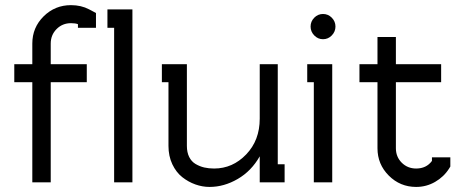

<svg xmlns="http://www.w3.org/2000/svg" viewBox="-20 -716 1823 754"><path d="M356.9 -665V-606.9H286.1V-621.1Q275.9 -625 258.8 -625Q225.1 -625 202.1 -601.8Q179.2 -578.6 179.2 -544.9V-463.9H320.8V-393.1H179.2V0H106.9V-393.1H36.1V-463.9H106.9V-544.9Q106.9 -607.9 151.4 -651.9Q195.8 -695.8 258.8 -695.8Q298.8 -695.8 330.1 -679.2ZM401.9 -679.2H500V0H428.2V-606.9H401.9Z M1070.8 -70.8H1097.7V0H1000V-102.1Q967.3 -44.4 913.6 -13.2Q859.9 18.1 802.7 18.1Q774.9 18.1 747.3 8.3Q719.7 -1.5 695.8 -20.3Q671.9 -39.1 656.7 -71Q641.6 -103 641.6 -143.1V-393.1H615.7V-463.9H713.9V-143.1Q713.9 -117.7 722.9 -99.6Q731.9 -81.5 748 -72Q764.2 -62.5 782 -58.3Q799.8 -54.2 820.8 -54.2Q893.6 -54.2 946.8 -109.6Q1000 -165 1000 -250V-463.9H1070.8Z M1212.4 -393.1H1186.5V-463.9H1284.7V0H1212.4ZM1214.1 -646.5Q1228.5 -661.1 1248.5 -661.1Q1268.6 -661.1 1283 -646.5Q1297.4 -631.8 1297.4 -611.8Q1297.4 -591.8 1283 -576.9Q1268.6 -562 1248.5 -562Q1228.5 -562 1214.1 -576.9Q1199.7 -591.8 1199.7 -611.8Q1199.7 -631.8 1214.1 -646.5Z M1462.4 -570.8H1534.7V-463.9H1712.4V-393.1H1534.7V-133.8Q1534.7 -100.1 1557.6 -77.1Q1580.6 -54.2 1614.3 -54.2Q1654.3 -54.2 1676.3 -84V-98.1H1748.5V-62L1743.7 -54.2Q1723.1 -21.5 1688.7 -1.7Q1654.3 18.1 1614.3 18.1Q1551.3 18.1 1506.8 -26.4Q1462.4 -70.8 1462.4 -133.8V-393.1H1391.6V-463.9H1462.4Z"/></svg>

Font: Rawengulk
Style: Bold
Weight: 700
Version: Version 0.92